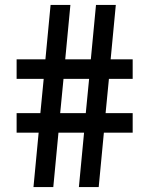

<svg xmlns="http://www.w3.org/2000/svg" viewBox="-20 -760 606 780"><path d="M519 -439.5H422.5L409 -300.5H519V-221H402L381 0H300.5L321.5 -221H217.5L196.5 0H116L137 -221H47.5V-300.5H144L157.5 -439.5H47.5V-519H164.5L185.5 -740H266L245 -519H349L370 -740H450.5L429.5 -519H519ZM328.5 -300.5 342 -439.5H238L224.5 -300.5Z"/></svg>

Font: Encode Sans Semi Condensed Medium
Style: Regular
Weight: 500
Width: 4
Designer: Multiple Designers
Foundry: Impallari Type
Version: Version 2.000